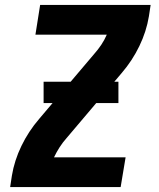

<svg xmlns="http://www.w3.org/2000/svg" viewBox="-20 -755 640 775"><path d="M21 0 28 -46Q38 -107 66.5 -166Q95 -225 138 -275L360 -537Q376 -555 389 -574.5Q402 -594 411 -615H123L142 -735H588L581 -689Q571 -628 542.5 -569Q514 -510 471 -460L360 -329L249 -198Q233 -180 220.5 -160.5Q208 -141 198 -120H487L467 0ZM156 -339V-425H458V-339Z"/></svg>

Font: Iosevka Curly Heavy Extended
Style: Italic
Weight: 900
Width: 7
Italic angle: -9°
Monospace: yes
Designer: Belleve Invis
Foundry: Belleve Invis
Version: Version 11.1.0; ttfautohint (v1.8.3)